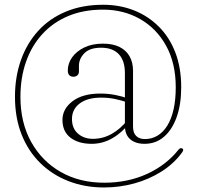

<svg xmlns="http://www.w3.org/2000/svg" viewBox="-20 -694 856 827"><path d="M529 -253Q504 -261.5 476 -267.5Q448 -273.5 415.5 -273.5Q357 -273.5 323.5 -248.5Q290 -223.5 290 -181.5Q290 -141 315.8 -118.5Q341.5 -96 380.5 -96Q423 -96 461 -117.2Q499 -138.5 530.5 -178L539 -166Q507.5 -124 465 -99.2Q422.5 -74.5 375 -74.5Q318 -74.5 283.5 -101Q249 -127.5 249 -177.5Q249 -225 292.5 -258Q336 -291 412 -291Q446 -291 476.2 -285Q506.5 -279 531 -270ZM604 -95Q633.5 -95 658 -109.5Q682.5 -124 700.2 -152.2Q718 -180.5 727.5 -222.2Q737 -264 737 -318Q737 -422 695.5 -497Q654 -572 583 -612.2Q512 -652.5 424 -652.5Q339.5 -652.5 273.5 -624.8Q207.5 -597 161.5 -546.2Q115.5 -495.5 91.8 -427Q68 -358.5 68 -277Q68 -166 114.2 -82.8Q160.5 0.5 241.8 46.8Q323 93 429 93Q530.5 93 613.5 55Q696.5 17 749.5 -50Q754 -55 758.2 -55.8Q762.5 -56.5 766 -54Q769.5 -52 769 -47.5Q768.5 -43 764 -37Q729.5 10.5 676.5 44.2Q623.5 78 559.5 95.8Q495.5 113.5 428 113.5Q346 113.5 276 86.5Q206 59.5 154 8.8Q102 -42 73.2 -114.2Q44.5 -186.5 44.5 -277Q44.5 -362.5 70 -434.8Q95.5 -507 144.2 -560.8Q193 -614.5 263.8 -644Q334.5 -673.5 424.5 -673.5Q495 -673.5 556 -649.8Q617 -626 663.2 -580.2Q709.5 -534.5 735 -468.5Q760.5 -402.5 760.5 -318.5Q760.5 -244.5 741 -189.8Q721.5 -135 686.2 -104.8Q651 -74.5 602.5 -74.5Q577 -74.5 558.2 -83Q539.5 -91.5 529 -108Q518.5 -124.5 518 -150V-151V-379Q518 -433 491.5 -460.8Q465 -488.5 415.5 -488.5Q366.5 -488.5 343.2 -464.5Q320 -440.5 320 -411V-386.5Q320 -375 313 -369.2Q306 -363.5 296 -363.5Q285 -363.5 278.5 -370.2Q272 -377 272 -390Q272 -420.5 290.5 -446.8Q309 -473 343 -489.5Q377 -506 423 -506Q466.5 -506 495.2 -491.5Q524 -477 538.5 -450.8Q553 -424.5 553 -389V-148Q553 -121.5 566.8 -108.2Q580.5 -95 604 -95Z"/></svg>

Font: Fraunces Thin
Style: Regular
Weight: 250
Version: Version 1.000;[b76b70a41]